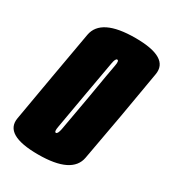

<svg xmlns="http://www.w3.org/2000/svg" viewBox="-183 -694 707 784"><g transform="rotate(30 170.5 -301.5)"><path d="M117.5 4Q277.5 4 292.8 -82Q308 -168 332.5 -301Q355 -433 370.2 -520Q385.5 -607 225 -607Q64 -607 48.2 -520.2Q32.5 -433.5 9.5 -301Q-13.5 -168.5 -28.5 -82.2Q-43.5 4 117.5 4ZM137 -109Q128 -109 133 -135.2Q138 -161.5 162 -301Q187 -440 191.5 -466.8Q196 -493.5 204.5 -493.5Q214 -493.5 208.8 -467Q203.5 -440.5 180 -301Q155.5 -162 150.5 -135.5Q145.5 -109 137 -109Z"/></g></svg>

Font: Anybody UltraCondensed ExtraBold
Style: Italic
Weight: 800
Width: 1
Italic angle: -10°
Version: Version 1.113;gftools[0.9.25]